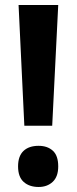

<svg xmlns="http://www.w3.org/2000/svg" viewBox="-20 -734 306 765"><path d="M188 -233H77L54 -714H212ZM52 -71Q52 -112 73.5 -132.5Q95 -153 134 -153Q169 -153 190.5 -133.5Q212 -114 212 -71Q212 -30 190 -9.5Q168 11 134 11Q97 11 74.5 -9Q52 -29 52 -71Z"/></svg>

Font: Noto Sans Condensed
Style: Regular
Weight: 400
Width: 3
Version: Version 2.013